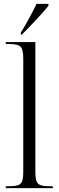

<svg xmlns="http://www.w3.org/2000/svg" viewBox="-20 -979 305 999"><path d="M10 0V-10H25Q57 -10 73.5 -15.5Q90 -21 95.5 -37Q101 -53 101 -85V-674Q101 -723 86.5 -736.5Q72 -750 30 -750H10V-760H164V-87Q164 -54 169.5 -37.5Q175 -21 191.5 -15.5Q208 -10 241 -10H255V0ZM88 -809Q110 -844 132 -884.5Q154 -925 170 -959H232V-949Q219 -932 194.5 -905Q170 -878 143 -849.5Q116 -821 94 -799H88Z"/></svg>

Font: Noto Serif Display SemiCondensed Light
Style: Regular
Weight: 300
Width: 4
Designer: Monotype Design Team
Foundry: Monotype Imaging Inc.
Version: Version 2.009